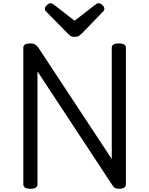

<svg xmlns="http://www.w3.org/2000/svg" viewBox="-20 -1160 928 1194"><path d="M169 14Q125 14 125 -14V-863Q125 -877 136 -883.5Q147 -890 169 -890Q187 -890 198 -883.5Q209 -877 219 -863L675 -171V-863Q675 -877 686 -883.5Q697 -890 719 -890Q763 -890 763 -863V-14Q763 0 752 7Q741 14 720 14Q704 14 695 9Q686 4 675 -14L213 -716V-14Q213 0 202 7Q191 14 169 14ZM594 -1140Q604 -1140 616.5 -1128.5Q629 -1117 629 -1106Q629 -1104 628.5 -1100Q628 -1096 623 -1090L488 -951Q481 -945 472.5 -938Q464 -931 444 -931Q425 -931 416.5 -938Q408 -945 402 -951L265 -1090Q260 -1096 259.5 -1100Q259 -1104 259 -1106Q259 -1117 272 -1128.5Q285 -1140 294 -1140Q301 -1140 306.5 -1136.5Q312 -1133 319 -1128L444 -1031L569 -1128Q577 -1133 582 -1136.5Q587 -1140 594 -1140Z"/></svg>

Font: Playwrite AT
Style: Regular
Weight: 400
Designer: Veronika Burian, José Scaglione
Foundry: TypeTogether
Version: Version 1.002